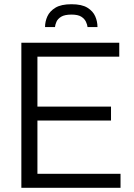

<svg xmlns="http://www.w3.org/2000/svg" viewBox="-20 -888 636 908"><path d="M81 0V-686H544V-620H157V-384H505V-318H157V-66H550V0ZM193 -760Q193 -786 204 -810.5Q215 -835 242 -851.5Q269 -868 318 -868Q367 -868 393.5 -851.5Q420 -835 430.5 -810.5Q441 -786 441 -760H394Q393 -771 386.5 -785Q380 -799 364.5 -809Q349 -819 318 -819Q286 -819 269.5 -809Q253 -799 247 -785Q241 -771 240 -760Z"/></svg>

Font: Archivo SemiCondensed Light
Style: Regular
Weight: 300
Width: 4
Designer: Hector Gatti
Foundry: Omnibus-Type
Version: Version 2.001